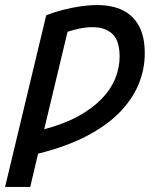

<svg xmlns="http://www.w3.org/2000/svg" viewBox="-44 -551 621 756"><path d="M-24 185 138 -491Q169 -503 203.5 -512Q238 -521 272.5 -526Q307 -531 338 -531Q398 -531 439.5 -510.5Q481 -490 503.5 -448Q526 -406 526 -341Q526 -277 501 -217.5Q476 -158 425 -106.5Q374 -55 294.5 -14Q215 27 106 54L75 185ZM130 -42Q209 -63 265 -94Q321 -125 357 -162.5Q393 -200 410 -242.5Q427 -285 427 -328Q427 -391 398.5 -417.5Q370 -444 321 -444Q295 -444 269 -438.5Q243 -433 222 -426Z"/></svg>

Font: Ubuntu Sans Medium
Style: Italic
Weight: 500
Italic angle: -13.5°
Designer: Dalton Maag Ltd
Foundry: Dalton Maag Ltd
Version: Version 1.006